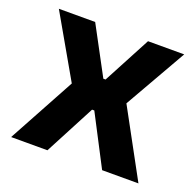

<svg xmlns="http://www.w3.org/2000/svg" viewBox="-94 -589 704 688"><g transform="rotate(20 258.0 -245.0)"><path d="M15 0 163.5 -273V-237.5L18.5 -490.5H157L254 -309.5H262.5L358.5 -490.5H496.5L352 -237.5V-273L500.5 0H362L262.5 -191.5H254L153.5 0Z"/></g></svg>

Font: Anek Gurmukhi SemiBold
Style: Regular
Weight: 600
Designer: Sarang Kulkarni (Gurmukhi), Yesha Goshar (Latin)
Foundry: Ek Type
Version: Version 1.003